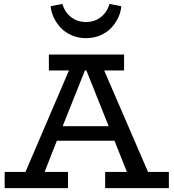

<svg xmlns="http://www.w3.org/2000/svg" viewBox="-20 -966 891 986"><path d="M240.2 -934.1 300.8 -945.8Q311.5 -904.8 344.2 -878.9Q377 -853 421.9 -853Q466.3 -853 498.8 -878.9Q531.2 -904.8 542 -945.8L603 -934.1Q600.6 -904.3 587.2 -875.5Q573.7 -846.7 551.5 -823Q529.3 -799.3 495.4 -784.7Q461.4 -770 421.9 -770Q382.3 -770 348.4 -784.7Q314.5 -799.3 292.2 -823Q270 -846.7 256.3 -875.5Q242.7 -904.3 240.2 -934.1ZM740.2 -83H847.2V0H520V-83H631.8L567.9 -243.2H272L209 -83H329.1V0H3.9V-83H110.8L334 -604H231V-686H617.2V-604H515.1ZM301.8 -317.9H538.1L423.8 -604H416Z"/></svg>

Font: BioRhyme
Style: Regular
Weight: 400
Designer: Aoife Mooney
Foundry: Aoife Mooney Type
Version: Version 1.500;PS 001.500;hotconv 1.0.88;makeotf.lib2.5.64775